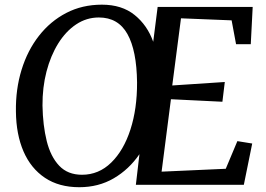

<svg xmlns="http://www.w3.org/2000/svg" viewBox="-20 -772 1113 802"><path d="M547.5 0 562.5 -128Q519 -64.5 455.2 -27.2Q391.5 10 311 10Q226.5 10 167.8 -29.2Q109 -68.5 78.2 -139.5Q47.5 -210.5 46.5 -306Q45 -399 70 -480.2Q95 -561.5 142.8 -622.5Q190.5 -683.5 257 -718Q323.5 -752.5 405.5 -752.5Q489 -752.5 542.2 -709.5Q595.5 -666.5 620 -597.5L638.5 -743H1035.5L1027.5 -587.5H966L947.5 -687L736 -695.5L699.5 -415L919 -429.5L909 -347L694 -357.5L655 -55L923 -67L971.5 -182.5L1033.5 -172.5L998.5 0ZM322.5 -42Q392.5 -42 444.5 -92.8Q496.5 -143.5 524.8 -230.8Q553 -318 552.5 -427.5Q551 -561 512.2 -630Q473.5 -699 393 -699Q341.5 -699 298.2 -670.2Q255 -641.5 223.2 -590.5Q191.5 -539.5 174.2 -473Q157 -406.5 157.5 -331Q159 -248 175.2 -182.8Q191.5 -117.5 227.2 -79.8Q263 -42 322.5 -42Z"/></svg>

Font: Merriweather
Style: Italic
Weight: 400
Italic angle: -7.8°
Designer: Eben Sorkin
Foundry: Eben Sorkin
Version: Version 2.100